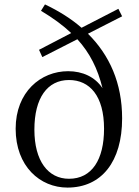

<svg xmlns="http://www.w3.org/2000/svg" viewBox="-20 -837 631 871"><path d="M293 -26C198 -26 136 -107 136 -249C136 -393 195 -474 293 -474C387 -474 452 -402 452 -253C452 -113 397 -26 293 -26ZM534 -763 517 -797 350 -711C303 -752 247 -787 184 -817L166 -788C221 -755 266 -722 303 -687L157 -611L172 -578L331 -659C388 -596 423 -526 445 -437C411 -488 355 -514 289 -514C165 -514 51 -420 51 -253C51 -82 162 14 286 14C441 14 534 -104 534 -300C534 -460 477 -587 379 -684Z"/></svg>

Font: Source Han Serif AKR9
Style: Regular
Weight: 400
Designer: Ryoko NISHIZUKA 西塚涼子 (kana & ideographs); Frank Grießhammer (Latin, Greek & Cyrillic); Sandoll Communications 산돌커뮤니케이션, 
Foundry: Adobe Systems Incorporated
Version: Version 1.005;hotconv 1.0.107;makeotfexe 2.5.65593